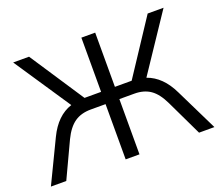

<svg xmlns="http://www.w3.org/2000/svg" viewBox="-117 -875 1202 1045"><g transform="rotate(-20 484.0 -352.5)"><path d="M11 0 129 -245Q180 -351 267 -379L49 -705H141L348 -391H444V-705H524V-391H621L828 -705H920L702 -379Q745 -364 779 -330.5Q813 -297 838 -245L958 0H869L770 -207Q741 -268 703.5 -294Q666 -320 611 -320H524V0H444V-320H358Q302 -320 264 -293.5Q226 -267 197 -207L100 0Z"/></g></svg>

Font: Nunito Sans
Style: Regular
Weight: 400
Designer: Vernon Adams
Foundry: Vernon Adams
Version: Version 3.101; ttfautohint (v1.8.4.7-5d5b);gftools[0.9.27]